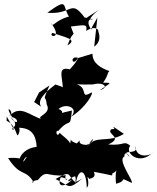

<svg xmlns="http://www.w3.org/2000/svg" viewBox="-20 -826 740 905"><path d="M213 -423C175 -333 197 -386 200 -334C227 -287 140 -276 179 -264C121 -279 75 -337 22 -277C58 -294 -8 -346 37 -274C75 -265 63 -226 29 -275C87 -225 11 -218 46 -215C1 -296 14 -279 11 -257C28 -247 41 -243 60 -192C64 -173 86 -234 59 -224C132 -226 149 -187 153 -134C109 -129 72 -103 68 -58C96 -42 82 -77 107 -87C67 -33 132 -90 18 -81C78 12 97 -34 139 33C115 37 146 22 158 23C202 -31 197 9 290 0C278 36 322 19 267 9C249 45 270 68 320 21C269 48 338 -12 336 11C342 23 318 47 370 14C299 73 310 51 242 18C321 -29 295 4 338 35C349 -34 387 -34 389 59C408 41 381 -14 400 17C439 10 421 -10 424 -16C519 1 509 7 509 -8C553 -28 517 -55 527 40C588 25 531 4 601 36C612 29 531 -73 566 -88C567 -132 612 -60 578 -100C562 -119 635 -96 619 -137C618 -79 688 -89 700 -108C639 -43 565 -105 594 -139C562 -166 569 -138 490 -145C566 -179 477 -194 505 -217C541 -216 493 -236 520 -225L564 -195C488 -148 428 -194 391 -133C430 -203 427 -154 387 -143C322 -146 385 -191 333 -141C370 -152 310 -149 313 -175C318 -120 271 -142 279 -137C354 -134 276 -183 261 -200C248 -173 238 -214 255 -209C313 -277 309 -213 319 -305C284 -295 252 -299 261 -259C278 -290 279 -305 256 -312C287 -342 354 -320 316 -276C391 -324 423 -393 411 -390C349 -354 407 -419 325 -433C309 -430 363 -426 418 -428C469 -442 497 -413 450 -401C497 -433 516 -437 466 -436C493 -475 484 -482 496 -491C458 -504 415 -527 416 -573L347 -552C321 -507 306 -567 349 -553C323 -500 264 -469 324 -495C247 -520 273 -473 277 -406C296 -416 228 -428 243 -429C180 -382 156 -349 174 -323L141 -345L164 -390ZM413 -697C420 -661 369 -740 420 -737C391 -724 412 -754 445 -779C353 -721 402 -746 379 -743C312 -834 321 -755 203 -766C305 -840 272 -799 305 -748C236 -730 229 -691 220 -718C280 -639 204 -651 227 -671C293 -648 347 -641 298 -612C329 -700 336 -636 314 -701C377 -708 391 -714 387 -685C376 -666 423 -720 450 -676C420 -710 479 -645 424 -606L439 -743Z"/></svg>

Font: Hussar Lance
Style: Regular
Weight: 700
Foundry: Cannot Into Space Fonts, PlusOne Fonts
Version: Version 2.27